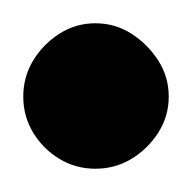

<svg xmlns="http://www.w3.org/2000/svg" viewBox="-32 -413 165 165"><path d="M-12 -330Q-12 -313 -3.5 -299Q5 -285 19 -276.5Q33 -268 50 -268Q67 -268 81 -276.5Q95 -285 104 -299Q113 -313 113 -330Q113 -347 104 -361Q95 -375 81 -384Q67 -393 50 -393Q33 -393 19 -384Q5 -375 -3.5 -361Q-12 -347 -12 -330Z"/></svg>

Font: Linefont Medium
Style: Regular
Weight: 500
Monospace: yes
Version: Version 3.002;gftools[0.9.33]